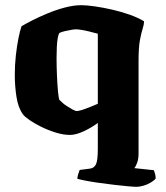

<svg xmlns="http://www.w3.org/2000/svg" viewBox="-20 -520 639 740"><path d="M507 200Q497 200 474 198Q451 196 421.5 192.5Q392 189 363 185Q334 181 311 176.5Q288 172 278 169Q278 163 281 152.5Q284 142 287 135L326 130Q343 128 350 113Q357 98 357 53V-46Q331 -27 301.5 -13.5Q272 0 250 0Q224 0 195 -9Q166 -18 139.5 -31Q113 -44 93.5 -57.5Q74 -71 68 -80Q50 -105 43.5 -146.5Q37 -188 37 -231Q37 -269 41 -305.5Q45 -342 51 -372Q57 -402 63 -419Q78 -428 104.5 -441.5Q131 -455 163.5 -468.5Q196 -482 230 -491Q264 -500 293 -500Q313 -500 345 -495.5Q377 -491 412 -483Q447 -475 479.5 -463.5Q512 -452 535 -438Q535 -425 530 -410Q525 -395 519.5 -366.5Q514 -338 514 -285V72Q514 93 508.5 107.5Q503 122 498 128L573 136Q575 141 577.5 149.5Q580 158 580 168Q575 175 562 183Q549 191 533.5 195.5Q518 200 507 200ZM277 -92Q282 -92 295 -96Q308 -100 324.5 -106.5Q341 -113 357 -120V-390Q339 -395 322.5 -399Q306 -403 293 -405Q280 -407 272 -407Q267 -407 255 -405Q243 -403 230 -400Q217 -397 209 -393Q205 -387 202.5 -373Q200 -359 199 -339.5Q198 -320 198 -296Q198 -265 199.5 -229.5Q201 -194 203.5 -167.5Q206 -141 209 -135Q212 -132 219.5 -125Q227 -118 238 -111Q249 -104 259.5 -98Q270 -92 277 -92Z"/></svg>

Font: Texturina Medium 12pt ExtraBold
Style: Regular
Weight: 800
Version: Version 1.002